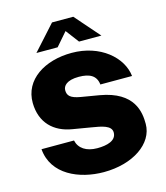

<svg xmlns="http://www.w3.org/2000/svg" viewBox="-135 -1041 994 1153"><g transform="rotate(-15 362.0 -464.5)"><path d="M425 -786H564L430 -939H298L160 -786H292L363 -868ZM367 10C548 10 684 -82 684 -205C684 -277 671 -407 461 -443L348 -462C285 -473 269 -492 269 -525C269 -551 292 -582 368 -582C436 -582 476 -560 482 -504H679C666 -623 541 -732 364 -732C197 -732 59 -647 61 -501C63 -378 138 -306 251 -288L364 -269C425 -259 485 -249 485 -205C485 -154 427 -139 366 -139C298 -139 253 -169 242 -220H40C53 -59 215 10 367 10Z"/></g></svg>

Font: United Sans Black
Style: Regular
Weight: 900
Designer: Pablo Impallari, Rodrigo Fuenzalida (Modified by Dan O. Williams)
Version: Version 1.000;PS 001.000;hotconv 1.0.88;makeotf.lib2.5.64775